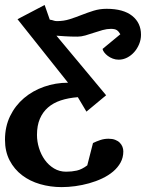

<svg xmlns="http://www.w3.org/2000/svg" viewBox="-35 -536 596 785"><path d="M318.4 -79.6 283.2 -138.7Q244.6 -135.7 213.6 -125.5Q182.6 -115.2 161.1 -96.4Q139.6 -77.6 127.9 -50Q116.2 -22.5 116.2 15.6Q116.2 42.5 124.5 69.3Q132.8 96.2 148.2 117.7Q163.6 139.2 185.8 152.6Q208 166 235.4 166Q258.3 166 279.1 161.4Q299.8 156.7 321.8 140.1L345.2 48.8Q358.9 42 375 36.6Q391.1 31.2 408.7 31.2Q424.3 31.2 435.8 35.6Q447.3 40 454.6 47.4Q461.9 54.7 465.6 64Q469.2 73.2 469.2 83Q469.2 107.9 458 128.4Q446.8 148.9 427.5 165.3Q408.2 181.6 382.8 193.6Q357.4 205.6 329.3 213.4Q301.3 221.2 272.5 225.1Q243.7 229 217.3 229Q170.9 229 128.9 216.8Q86.9 204.6 55.2 180.4Q23.4 156.2 4.4 119.9Q-14.6 83.5 -14.6 35.2Q-14.6 -18.1 6.3 -61.3Q27.3 -104.5 63 -134.8Q98.6 -165 145.3 -181.4Q191.9 -197.8 243.2 -197.8L36.6 -457.5L147.5 -515.6L168.5 -455.6Q178.7 -454.1 184.3 -451.9Q189.9 -449.7 198.2 -449.7Q225.6 -449.7 250 -457.5Q274.4 -465.3 298.6 -474.9Q322.8 -484.4 347.7 -492.2Q372.6 -500 400.9 -500Q469.2 -500 505.4 -471.2Q541.5 -442.4 541.5 -394Q541.5 -374 533.9 -355.7Q526.4 -337.4 513.9 -323.2Q501.5 -309.1 484.9 -300.5Q468.3 -292 450.2 -292Q437.5 -292 426 -296.4Q414.6 -300.8 405.8 -307.4Q397 -314 391.1 -321.8Q385.3 -329.6 384.3 -335.9L457 -396Q450.7 -407.2 442.9 -412.6Q435.1 -418 418.5 -418Q402.3 -418 384.5 -413.1Q366.7 -408.2 348.9 -402.1Q331.1 -396 314 -391.1Q296.9 -386.2 281.7 -386.2Q252.9 -386.2 230.7 -387.7Q208.5 -389.2 195.8 -390.1L398.9 -146.5Z"/></svg>

Font: Charis SIL Phon
Style: Bold Italic
Weight: 700
Italic angle: -11°
Foundry: SIL International
Version: Version 5.000